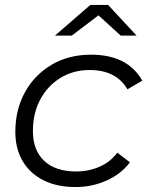

<svg xmlns="http://www.w3.org/2000/svg" viewBox="-20 -751 603 776"><path d="M285 5Q210 5 155.5 -22.5Q101 -50 71.5 -100Q42 -150 42 -218Q42 -308 81 -378.5Q120 -449 189 -489.5Q258 -530 348 -530Q496 -530 555 -425L495 -390Q450 -468 342 -468Q276 -468 224 -436Q172 -404 142.5 -348.5Q113 -293 113 -221Q113 -144 158.5 -101Q204 -58 288 -58Q338 -58 382 -77Q426 -96 454 -134L505 -95Q470 -48 411 -21.5Q352 5 285 5ZM202 -607 345 -731H417L532 -607H468L378 -689L270 -607Z"/></svg>

Font: Montserrat
Style: Italic
Weight: 400
Italic angle: -11.3°
Designer: Julieta Ulanovsky
Foundry: Julieta Ulanovsky
Version: Version 9.000; ttfautohint (v1.8.4.7-5d5b)